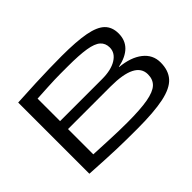

<svg xmlns="http://www.w3.org/2000/svg" viewBox="-127 -1008 1316 1316"><g transform="rotate(-45 530.5 -350.0)"><path d="M122 -5V-695Q225 -701 301.5 -704Q378 -707 439 -708.5Q500 -710 557 -710Q701 -710 785.5 -694Q870 -678 907 -641.5Q944 -605 944 -543Q944 -414 783 -380V-378Q887 -368 947 -321Q1007 -274 1007 -199Q1007 -122 966 -76Q925 -30 829.5 -10Q734 10 572 10Q515 10 468.5 9.5Q422 9 374.5 7.5Q327 6 267 3Q207 0 122 -5ZM235 -402H642Q730 -402 781.5 -434Q833 -466 833 -518Q833 -559 805.5 -584Q778 -609 713 -619.5Q648 -630 537 -630Q495 -630 466.5 -630Q438 -630 410 -629Q382 -628 341.5 -626Q301 -624 235 -620ZM235 -80Q319 -76 375 -73.5Q431 -71 472.5 -70Q514 -69 556 -69Q681 -69 753.5 -82Q826 -95 857 -124Q888 -153 888 -203Q888 -325 648 -325H235Z"/></g></svg>

Font: Georama ExtraExtended
Style: Regular
Weight: 400
Width: 8
Designer: Jean-Baptiste Levee
Foundry: Production Type
Version: Version 1.000